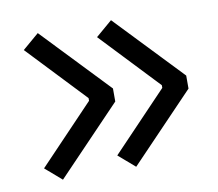

<svg xmlns="http://www.w3.org/2000/svg" viewBox="-61 -570 707 624"><g transform="rotate(-10 293.0 -258.5)"><path d="M98.6 -16.1 310.1 -236.8V-279.8L100.6 -499.5L46.4 -453.1L226.6 -262.7V-253.9L44.4 -63ZM340.3 -16.1 551.8 -236.8V-279.8L342.3 -499.5L288.1 -453.1L468.3 -262.7V-253.9L286.1 -63Z"/></g></svg>

Font: Cascadia Mono PL SemiLight
Style: Regular
Weight: 350
Monospace: yes
Designer: Aaron Bell
Foundry: Saja Typeworks
Version: Version 2404.023